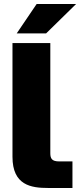

<svg xmlns="http://www.w3.org/2000/svg" viewBox="-20 -934 402 954"><path d="M42 -720V-155C42 -13 135 0 219 0H340V-132H274C238 -132 230 -146 230 -173V-720ZM63 -768H209L358 -914H162Z"/></svg>

Font: Aspekta 900
Style: Regular
Weight: 900
Designer: Ivo Dolenc
Version: Version 2.000